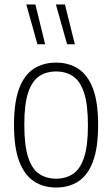

<svg xmlns="http://www.w3.org/2000/svg" viewBox="-20 -828 500 857"><path d="M230.5 9Q174 9 131.8 -18.5Q89.5 -46 66 -107.2Q42.5 -168.5 42.5 -270Q42.5 -372 65.5 -433Q88.5 -494 130.8 -521.2Q173 -548.5 230.5 -548.5Q287 -548.5 329.2 -521.2Q371.5 -494 394.8 -433Q418 -372 418 -270Q418 -168.5 395 -107.2Q372 -46 330 -18.5Q288 9 230.5 9ZM230.5 -30.5Q273.5 -30.5 305.5 -51.5Q337.5 -72.5 355 -124.2Q372.5 -176 372.5 -268Q372.5 -362 355 -414.5Q337.5 -467 305.5 -488Q273.5 -509 230.5 -509Q187 -509 155.2 -488Q123.5 -467 106 -415.5Q88.5 -364 88.5 -272Q88.5 -178 105.8 -125.5Q123 -73 155 -51.8Q187 -30.5 230.5 -30.5ZM279.5 -630.5 229.5 -808H270L314 -630.5ZM147 -630.5 97.5 -808H138L181.5 -630.5Z"/></svg>

Font: Encode Sans Cnd XLt
Style: Regular
Weight: 200
Width: 3
Designer: Multiple Designers
Foundry: Impallari Type
Version: Version 3.002; ttfautohint (v1.8.3) -l 8 -r 50 -G 200 -x 14 